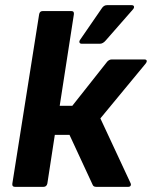

<svg xmlns="http://www.w3.org/2000/svg" viewBox="-20 -726 590 746"><path d="M541 -495Q549 -495 550 -490Q551 -485 546 -479L370 -266L487 -15Q490 -9 487.5 -4.5Q485 0 478 0H354Q343 0 340 -8L250 -202H193L164 -13Q161 0 149 0H38Q26 0 28 -13L132 -670Q134 -683 146 -683H257Q269 -683 267 -670L212 -315H261L397 -487Q405 -495 414 -495ZM298 -556Q291 -556 289 -560.5Q287 -565 291 -571L375 -693Q383 -706 396 -706H491Q499 -706 500.5 -701Q502 -696 497 -690L391 -569Q380 -556 368 -556Z"/></svg>

Font: Sofia Sans ExtraBold
Style: Italic
Weight: 800
Italic angle: -9°
Designer: Botio Nikoltchev, Ani Petrova
Foundry: lettersoup
Version: Version 4.100; ttfautohint (v1.8.4.7-5d5b)